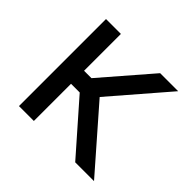

<svg xmlns="http://www.w3.org/2000/svg" viewBox="-133 -676 824 824"><g transform="rotate(45 278.5 -264.0)"><path d="M417 0 218.8 -225.6H166V0H75.7V-528.3H166V-304.7H210.9L404.3 -528.3H513.7L293 -272.5L531.2 0Z"/></g></svg>

Font: Vazirmatn RD UI
Style: Regular
Weight: 400
Designer: Saber Rastikerdar
Foundry: Saber Rastikerdar
Version: Version 33.003